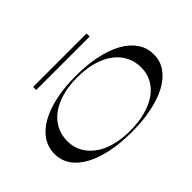

<svg xmlns="http://www.w3.org/2000/svg" viewBox="-114 -965 1281 1281"><g transform="rotate(-45 526.5 -324.5)"><path d="M525 -515Q632 -515 719 -496.5Q806 -478 868 -443Q930 -408 963.5 -358Q997 -308 996 -246Q996 -186 962.5 -137.5Q929 -89 866.5 -55Q804 -21 717.5 -3Q631 15 525 15Q419 15 333 -3Q247 -21 185 -55Q123 -89 90 -137.5Q57 -186 57 -246Q57 -308 90 -358Q123 -408 185 -443Q247 -478 333 -496.5Q419 -515 525 -515ZM526 -501Q420 -501 341.5 -469.5Q263 -438 220.5 -380.5Q178 -323 178 -246Q178 -190 202.5 -145Q227 -100 272 -67Q317 -34 381 -16.5Q445 1 525 1Q605 1 669.5 -16.5Q734 -34 780 -66.5Q826 -99 850.5 -144.5Q875 -190 875 -246Q875 -304 850.5 -351Q826 -398 780.5 -431.5Q735 -465 671 -483Q607 -501 526 -501ZM273 -635V-664H777V-635Z"/></g></svg>

Font: Kalnia Expanded Light
Style: Regular
Weight: 300
Width: 7
Designer: Frida Medrano
Foundry: Frida Medrano
Version: Version 1.105